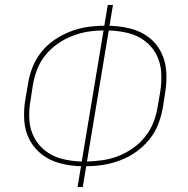

<svg xmlns="http://www.w3.org/2000/svg" viewBox="-20 -755 760 775"><path d="M293 0H314L328 -84Q362 -84 396.5 -89.5Q431 -95 464.5 -107.5Q498 -120 528 -141Q558 -162 581.5 -190.5Q605 -219 618 -252Q631 -285 637 -319L647 -383Q654 -426 651 -468Q648 -510 629.5 -546Q611 -582 578.5 -606Q546 -630 505 -640Q464 -650 422 -651L436 -735H415L401 -651Q367 -651 332.5 -646Q298 -641 264.5 -628Q231 -615 200.5 -594.5Q170 -574 147 -545Q124 -516 111 -483Q98 -450 93 -416L82 -352Q75 -309 78 -267Q81 -225 100 -189.5Q119 -154 151 -130Q183 -106 224 -95.5Q265 -85 307 -84ZM310 -103Q271 -104 233.5 -113Q196 -122 166 -144Q136 -166 118.5 -199Q101 -232 98.5 -271Q96 -310 103 -349L113 -413Q118 -444 130 -475Q142 -506 163.5 -532.5Q185 -559 213 -578.5Q241 -598 272 -610Q303 -622 334.5 -627Q366 -632 398 -632ZM331 -103 419 -632Q458 -631 495.5 -622Q533 -613 563 -591Q593 -569 610.5 -536Q628 -503 630.5 -464Q633 -425 627 -386L616 -322Q611 -291 599 -260.5Q587 -230 565.5 -203Q544 -176 516 -156.5Q488 -137 457 -125Q426 -113 394.5 -108.5Q363 -104 331 -103Z"/></svg>

Font: Iosevka Sparkle Thin Oblique
Style: Regular
Weight: 100
Italic angle: -9°
Designer: Belleve Invis
Foundry: Belleve Invis
Version: Version 4.5.0; ttfautohint (v1.8.3)